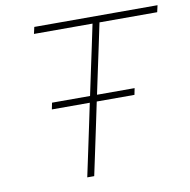

<svg xmlns="http://www.w3.org/2000/svg" viewBox="-80 -792 860 870"><g transform="rotate(-10 350.5 -356.5)"><path d="M252 0Q265 -60 276.8 -116.5Q288.5 -173 302.5 -238L322 -331H147.5L153.5 -361H328.5L352 -472Q364.5 -529.5 375 -579.8Q385.5 -630 396.5 -682H127L134 -713H701L694 -682H428.5Q417.5 -630 407 -579.8Q396.5 -529.5 384 -472L360.5 -361H533.5L527.5 -331H354L334.5 -238Q320.5 -173 308.8 -116.5Q297 -60 284 0Z"/></g></svg>

Font: Commissioner Thin
Style: Italic
Weight: 100
Italic angle: -12°
Designer: Kostas Bartsokas
Foundry: Kostas Bartsokas
Version: Version 1.000; ttfautohint (v1.8.3)